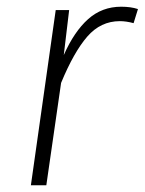

<svg xmlns="http://www.w3.org/2000/svg" viewBox="-20 -552 431 572"><path d="M391 -525 378 -483Q356 -489 337 -489Q280 -489 240 -443Q200 -397 162 -305L118 0H72L146 -522H186L170 -388Q201 -458 242.5 -495Q284 -532 341 -532Q370 -532 391 -525Z"/></svg>

Font: Fira Sans ExtraLight
Style: Italic
Weight: 275
Italic angle: -8°
Designer: Carrois Corporate & Edenspiekermann AG
Foundry: Carrois Corporate GbR & Edenspiekermann AG
Version: Version 4.203